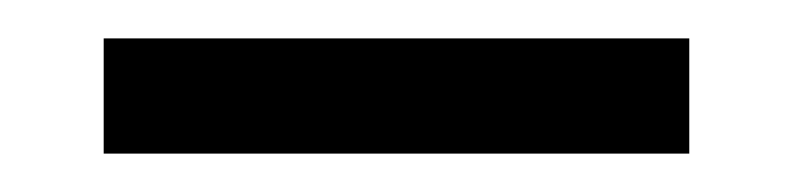

<svg xmlns="http://www.w3.org/2000/svg" viewBox="-20 -280 413 100"><path d="M34 -200V-260H339V-200Z"/></svg>

Font: EauTestInfant
Style: Regular
Weight: 400
Designer: Christian Thalmann (Catharsis Fonts)
Version: Version 0.001;PS 000.001;hotconv 1.0.88;makeotf.lib2.5.64775